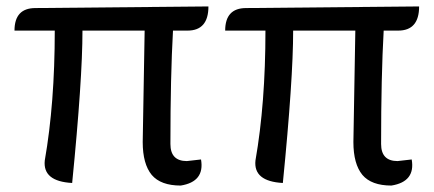

<svg xmlns="http://www.w3.org/2000/svg" viewBox="-20 -563 1348 596"><path d="M423 -122 429 -468H236Q236 -317 204 5Q112 0 119 -65Q150 -242 150 -468H25Q25 -538 90 -538L627 -543Q627 -468 562 -468H517Q509 -326 509 -116Q509 -63 560 -63L604 -68Q616 1 541 13Q479 13 451 -20Q423 -54 423 -122Z M1077 -122 1083 -468H890Q890 -317 858 5Q766 0 773 -65Q804 -242 804 -468H679Q679 -538 744 -538L1281 -543Q1281 -468 1216 -468H1171Q1163 -326 1163 -116Q1163 -63 1214 -63L1258 -68Q1270 1 1195 13Q1133 13 1105 -20Q1077 -54 1077 -122Z"/></svg>

Font: Swei Toothpaste CJK TC
Style: Regular
Weight: 400
Version: Version 1.0